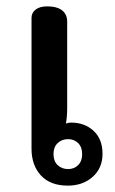

<svg xmlns="http://www.w3.org/2000/svg" viewBox="-20 -573 361 603"><path d="M79 -106V-517Q79 -533 92 -543Q105 -553 128 -553Q159 -553 175 -540.5Q191 -528 191 -505V-235Q191 -206 187 -185Q195 -188 203 -188Q246 -188 274 -162Q302 -136 302 -90Q302 -45 271 -17.5Q240 10 193 10Q138 10 108.5 -22Q79 -54 79 -106ZM238 -89Q238 -111 225.5 -123.5Q213 -136 194 -136Q174 -136 161 -123.5Q148 -111 148 -89Q148 -67 161 -54.5Q174 -42 194 -42Q213 -42 225.5 -54.5Q238 -67 238 -89Z"/></svg>

Font: Maitree SemiBold
Style: Regular
Weight: 600
Designer: CadsonDemak Team
Foundry: CadsonDemak
Version: Version 1.001